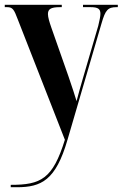

<svg xmlns="http://www.w3.org/2000/svg" viewBox="-21 -556 514 805"><path d="M24 219V229H50C152 229 213 200 262 30L405 -459C421 -514 431 -526 468 -526H473V-536H327V-526H359C391 -526 400 -518 400 -498C400 -487 396 -469 391 -448L327 -229C317 -196 308 -162 300 -132C293 -156 283 -186 266 -236L194 -441C186 -464 180 -484 180 -497C180 -517 191 -526 230 -526H238V-536H-1V-526H9C32 -526 38 -516 53 -476L251 30C200 195 150 219 24 219Z"/></svg>

Font: Noto Serif Display ExtraCondensed
Style: Bold
Weight: 700
Width: 2
Designer: Monotype Design Team
Foundry: Monotype Imaging Inc.
Version: Version 2.009